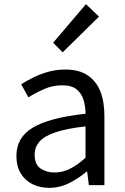

<svg xmlns="http://www.w3.org/2000/svg" viewBox="-20 -892 603 925"><path d="M217 13Q172 13 136 -5Q100 -23 79.5 -57.5Q59 -92 59 -141Q59 -230 138.5 -277.5Q218 -325 392 -344Q392 -379 382.5 -410.5Q373 -442 349 -461.5Q325 -481 280 -481Q233 -481 191.5 -462.5Q150 -444 117 -423L82 -486Q107 -502 140 -518.5Q173 -535 212 -546Q251 -557 295 -557Q361 -557 402.5 -529Q444 -501 463.5 -451.5Q483 -402 483 -334V0H408L400 -65H397Q359 -33 313.5 -10Q268 13 217 13ZM243 -61Q282 -61 317.5 -79Q353 -97 392 -132V-283Q301 -273 247 -254.5Q193 -236 170 -209.5Q147 -183 147 -147Q147 -100 175 -80.5Q203 -61 243 -61ZM282 -640 236 -686 394 -872 457 -812Z"/></svg>

Font: Noto Sans SC Thin
Style: Regular
Weight: 400
Version: Version 2.004-H2;hotconv 1.0.118;makeotfexe 2.5.65603